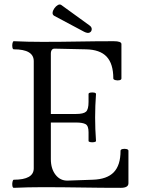

<svg xmlns="http://www.w3.org/2000/svg" viewBox="-20 -854 646 876"><path d="M43 3Q38 3 36.5 -6Q35 -15 37 -24.5Q39 -34 43 -34Q134 -34 134 -86V-575Q134 -629 43 -629Q38 -629 36.5 -638.5Q35 -648 37 -657Q39 -666 43 -666Q108 -663 173 -663Q255 -663 336 -664.5Q417 -666 499 -666Q534 -666 534 -653V-496Q534 -490 525 -488Q516 -486 506.5 -488.5Q497 -491 497 -496Q497 -563 466.5 -595.5Q436 -628 371 -629L232 -632Q222 -633 217 -627Q212 -621 212 -609V-334H327Q361 -334 372.5 -344.5Q384 -355 384 -389V-425Q384 -430 392.5 -431.5Q401 -433 409.5 -431.5Q418 -430 418 -425Q416 -398 415 -371.5Q414 -345 414 -318Q414 -292 415 -265Q416 -238 418 -211Q418 -207 409.5 -205.5Q401 -204 392.5 -205.5Q384 -207 384 -211V-251Q384 -280 370.5 -287.5Q357 -295 327 -295H212V-128Q212 -84 233.5 -56.5Q255 -29 289 -30L403 -34Q468 -36 499 -68Q530 -100 530 -166Q530 -172 539 -174Q548 -176 557 -174Q566 -172 566 -166V-18Q566 3 531 3Q442 3 352.5 1.5Q263 0 173 0Q108 0 43 3ZM364 -709 227 -782Q219 -787 220 -796.5Q221 -806 228 -816Q235 -826 244 -831Q253 -836 260 -831L387 -739Q399 -731 398.5 -720.5Q398 -710 389 -705.5Q380 -701 364 -709Z"/></svg>

Font: Junicode VF
Style: Regular
Weight: 400
Designer: Peter S. Baker
Version: Version 2.213